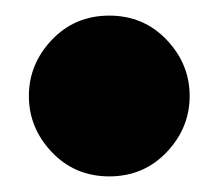

<svg xmlns="http://www.w3.org/2000/svg" viewBox="-20 -206 280 246"><path d="M120 20Q76 20 46.5 -11Q17 -42 17 -83Q17 -124 46.5 -155Q76 -186 120 -186Q164 -186 193.5 -155Q223 -124 223 -83Q223 -42 193.5 -11Q164 20 120 20Z"/></svg>

Font: Trujillo Black
Style: Regular
Weight: 900
Designer: Fira Sans original fonts by bBox Type GmbH, Carrois Corporate GbR, & Edenspiekermann AG / Changes by Cristiano Sobral
Foundry: Fira Sans original fonts by bBox Type GmbH, Carrois Corporate GbR, & Edenspiekermann AG / Changes by Cristiano Sobral
Version: Version 4.301;July 28, 2020;FontCreator 13.0.0.2655 64-bit